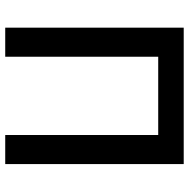

<svg xmlns="http://www.w3.org/2000/svg" viewBox="-14 -726 740 753"><g transform="rotate(90 356.5 -350.0)"><path d="M89 -700H624V0H510V-600H203V0H89Z"/></g></svg>

Font: Tilda Sans Semibold
Style: Regular
Weight: 600
Designer: ParaType Ltd
Foundry: ParaType Ltd
Version: Version 1.009